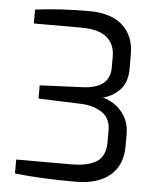

<svg xmlns="http://www.w3.org/2000/svg" viewBox="-53 -788 691 839"><g transform="rotate(5 292.5 -368.0)"><path d="M43 -7V-68H284Q356 -68 395 -92Q434 -116 434 -180V-229Q434 -283 396.5 -308Q359 -333 306 -335L117 -342V-400L303 -408Q424 -413 424 -504V-553Q424 -608 387.5 -637.5Q351 -667 278 -667H68V-728Q175 -742 307 -742Q403 -741 452.5 -695Q502 -649 502 -569V-506Q502 -445 469 -412Q436 -379 396 -371Q422 -365 449 -347Q476 -329 495 -296.5Q514 -264 514 -219V-168Q514 -84 460.5 -39Q407 6 310 6Q154 6 43 -7Z"/></g></svg>

Font: Exo
Style: Regular
Weight: 400
Designer: Natanael Gama
Foundry: Natanael Gama
Version: Version 1.500; ttfautohint (v1.6)